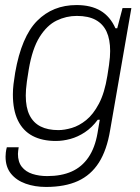

<svg xmlns="http://www.w3.org/2000/svg" viewBox="-20 -558 555 760"><path d="M162 182Q118 182 81.5 169Q45 156 23.5 129.5Q2 103 2 62Q2 56 3 46Q4 36 7 25H54Q53 32 52 38.5Q51 45 51 51Q51 83 66.5 102.5Q82 122 108.5 130.5Q135 139 167 139Q223 139 263.5 121Q304 103 330 65Q356 27 366 -31Q368 -45 370.5 -58Q373 -71 375 -84H367Q344 -53 316 -34.5Q288 -16 258.5 -8Q229 0 201 0Q147 0 109 -20Q71 -40 51 -81Q31 -122 31 -184Q31 -204 33.5 -225Q36 -246 40 -270Q65 -413 127 -475.5Q189 -538 283 -538Q340 -538 378 -515.5Q416 -493 437 -446H444L465 -526H500L416 -43Q403 36 371.5 85.5Q340 135 288.5 158.5Q237 182 162 182ZM211 -43Q235 -43 264 -51.5Q293 -60 321 -82.5Q349 -105 371.5 -147.5Q394 -190 405 -258Q409 -283 411.5 -300.5Q414 -318 415 -331.5Q416 -345 416 -356Q416 -402 402 -432.5Q388 -463 359 -479Q330 -495 284 -495Q242 -495 204 -476.5Q166 -458 137 -412Q108 -366 94 -284Q89 -255 86.5 -236Q84 -217 83 -204Q82 -191 82 -180Q82 -132 97 -102Q112 -72 140.5 -57.5Q169 -43 211 -43Z"/></svg>

Font: Archivo SemiBold Thin
Style: Italic
Weight: 250
Italic angle: -10°
Version: Version 2.001